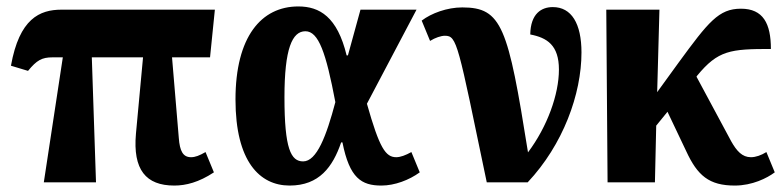

<svg xmlns="http://www.w3.org/2000/svg" viewBox="-20 -566 2426 596"><path d="M116 0H278L265 -388H424L402 -151C392 -39 433 10 521 10C557 10 597 0 644 -31L618 -94C599 -83 586 -78 573 -78C548 -78 538 -97 535 -138L514 -388H632L647 -536H171C103 -536 40 -508 14 -362L67 -346C94 -379 110 -388 143 -388H175Z M879 10C971 10 1013 -48 1039 -124H1043C1065 -13 1102 10 1164 10C1205 10 1250 -7 1283 -31L1257 -94C1239 -84 1223 -78 1210 -78C1177 -78 1158 -106 1119 -244L1273 -536H1099L1060 -394H1056C1027 -514 972 -546 906 -546C791 -546 711 -452 711 -257C711 -65 786 10 879 10ZM921 -65C883 -65 863 -104 863 -264C863 -415 887 -469 928 -469C969 -469 992 -402 1021 -249C993 -143 963 -65 921 -65Z M1491 0H1618C1728 -117 1785 -274 1785 -403C1785 -493 1754 -544 1696 -544C1661 -544 1627 -524 1626 -459C1678 -449 1715 -426 1715 -350C1715 -273 1679 -173 1619 -93C1557 -483 1538 -543 1415 -543C1368 -543 1319 -525 1289 -502L1315 -439C1331 -449 1349 -455 1361 -455C1399 -455 1401 -432 1491 0Z M1866 0H2013L2017 -176L2052 -219L2110 -97C2145 -21 2181 10 2261 10C2315 10 2361 -13 2385 -31L2359 -94C2343 -84 2326 -78 2311 -78C2284 -78 2267 -97 2250 -127L2142 -328L2144 -331C2209 -410 2247 -414 2373 -414C2373 -493 2349 -539 2280 -539C2211 -539 2179 -498 2086 -371L2020 -280L2027 -536H1862Z"/></svg>

Font: Noto Serif Condensed ExtraBold
Style: Regular
Weight: 800
Width: 3
Designer: Monotype Design Team
Foundry: Monotype Imaging Inc.
Version: Version 2.013